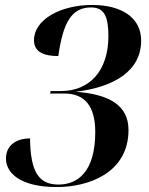

<svg xmlns="http://www.w3.org/2000/svg" viewBox="-20 -744 599 774"><path d="M209 10C339 10 498 -48 498 -220C498 -318 423 -364 285 -374C441 -393 549 -458 549 -581C549 -672 471 -724 352 -724C222 -724 117 -664 117 -582C117 -533 159 -518 215 -518C234 -651 267 -714 347 -714C400 -714 417 -678 417 -599C417 -455 338 -377 226 -377H184L182 -367H239C321 -367 364 -317 364 -212C364 -50 292 0 216 0C135 0 103 -52 101 -186C42 -186 4 -155 4 -105C4 -49 58 10 209 10Z"/></svg>

Font: Noto Serif Display SemiBold
Style: Italic
Weight: 600
Italic angle: -12°
Designer: Monotype Design Team
Foundry: Monotype Imaging Inc.
Version: Version 2.009